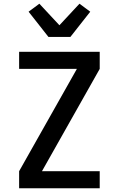

<svg xmlns="http://www.w3.org/2000/svg" viewBox="-20 -1014 640 1034"><path d="M83 0V-92L394 -643H83V-735H517V-643L206 -92H517V0ZM241 -815 134 -951 192 -994 300 -878 408 -994 466 -951 359 -815Z"/></svg>

Font: Iosevka Semibold Extended
Style: Regular
Weight: 600
Width: 7
Monospace: yes
Designer: Belleve Invis
Foundry: Belleve Invis
Version: Version 32.5.0; ttfautohint (v1.8.4)